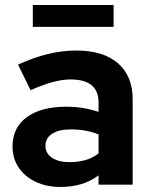

<svg xmlns="http://www.w3.org/2000/svg" viewBox="-20 -731 595 760"><path d="M219.6 9Q163.9 9 120.9 -11.4Q78 -31.9 53.8 -68Q29.6 -104.2 29.6 -151.3Q29.6 -225.9 86.1 -267.2Q142.6 -308.6 242.4 -308.6Q309.8 -308.6 370.1 -288.2V-325.6Q370.1 -371.3 342.2 -393.9Q314.3 -416.5 260 -416.5Q227.3 -416.5 189.1 -406.4Q150.9 -396.2 100.9 -374L51.4 -475.3Q113.3 -503.5 169.6 -517.2Q226 -531 282.8 -531Q388.5 -531 446.8 -480.7Q505.1 -430.3 505.1 -338.4V0H370.1V-36.8Q337.6 -12.8 300.6 -1.9Q263.7 9 219.6 9ZM159.9 -154Q159.9 -124.2 185.8 -106.6Q211.6 -89.1 255.5 -89.1Q289 -89.1 317.8 -97.3Q346.6 -105.6 370.1 -123.5V-198.9Q344.8 -209.1 317.7 -214Q290.6 -218.8 260.2 -218.8Q213.1 -218.8 186.5 -201.6Q159.9 -184.4 159.9 -154ZM109.9 -624.6V-711.2H429.6V-624.6Z"/></svg>

Font: Red Hat Display
Style: Regular
Weight: 300
Designer: Pentagram, MCKL
Foundry: Pentagram, MCKL
Version: Version 1.023